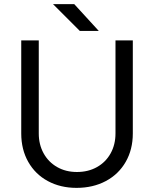

<svg xmlns="http://www.w3.org/2000/svg" viewBox="-20 -896 748 931"><path d="M83 -249V-700H168V-249Q168 -195 191.5 -152.5Q215 -110 257 -86Q299 -62 353 -62Q408 -62 450.5 -86Q493 -110 516.5 -152.5Q540 -195 540 -249V-700H624V-249Q624 -171 589.5 -111Q555 -51 493 -18Q431 15 351 15Q273 15 212 -18Q151 -51 117 -111Q83 -171 83 -249ZM237 -876H340L459 -746H367Z"/></svg>

Font: Oak Sans
Style: Regular
Weight: 400
Designer: Erik Kennedy, Walven
Foundry: Erik Kennedy, Walven
Version: Version 1.000